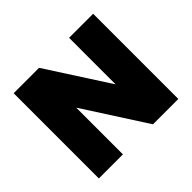

<svg xmlns="http://www.w3.org/2000/svg" viewBox="-141 -772 948 948"><g transform="rotate(-45 333.0 -297.5)"><path d="M55.5 0V-595H233L468 -230.5H442.5V-595H610.5V0H433.5L199 -364.5H223.5V0Z"/></g></svg>

Font: Encode Sans SC SemiCondensed ExtraBold
Style: Regular
Weight: 800
Width: 4
Designer: Multiple Designers
Foundry: Impallari Type
Version: Version 3.002